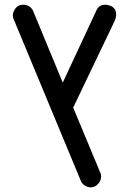

<svg xmlns="http://www.w3.org/2000/svg" viewBox="-20 -600 554 811"><path d="M320.3 161.1 37.1 -520.5Q34.2 -526.4 34.2 -534.2Q34.2 -546.9 42 -559.6Q49.8 -572.3 61.5 -577.1Q69.3 -580.1 79.1 -580.1Q92.8 -580.1 104.5 -572.3Q116.2 -564.5 121.1 -550.8L245.1 -251L386.7 -554.7Q396.5 -580.1 425.8 -580.1Q434.6 -580.1 447.3 -575.2Q470.7 -565.4 470.7 -538.1Q470.7 -529.3 465.8 -514.6L289.1 -145.5L404.3 130.9Q407.2 136.7 407.2 145.5Q407.2 163.1 394 177.2Q380.9 191.4 363.3 191.4Q349.6 191.4 337.4 183.1Q325.2 174.8 320.3 161.1Z"/></svg>

Font: jf-openhuninn-2.1
Style: Regular
Weight: 400
Designer: [Kosugi Maru]
Designed by MOTOYA      

[Varela Round]
Joe Prince (Latin component); Avraham Cornfeld (Hebrew component)
Foundry: justfont Co., Ltd.
Version: 2.1